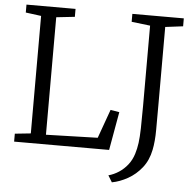

<svg xmlns="http://www.w3.org/2000/svg" viewBox="-60 -803 1049 1037"><g transform="rotate(5 464.5 -285.0)"><path d="M39.5 0V-43L125.5 -52V-689L41.5 -700V-743H307.5V-700L207.5 -689V-52L487.5 -60L543.5 -216L591.5 -208L554.5 0ZM562.5 137Q592 129 618.8 111.5Q645.5 94 665.8 68.2Q686 42.5 696.5 9Q705.5 -19.5 709.8 -51.5Q714 -83.5 715.2 -131Q716.5 -178.5 716.5 -253V-688L615.5 -700V-743H894.5V-700L798.5 -688V-275Q798.5 -192 798.2 -129.8Q798 -67.5 788.5 -21Q777 36.5 745 76.8Q713 117 670.2 141Q627.5 165 584.5 173Z"/></g></svg>

Font: Merriweather Light
Style: Regular
Weight: 300
Version: Version 2.100